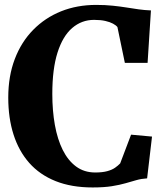

<svg xmlns="http://www.w3.org/2000/svg" viewBox="-20 -772 700 802"><path d="M367 11Q278.5 11 212.2 -15.5Q146 -42 102.2 -91.5Q58.5 -141 36.5 -210Q14.5 -279 14.5 -364Q14.5 -454 41.8 -525.5Q69 -597 118.8 -647.5Q168.5 -698 235.2 -724.8Q302 -751.5 381.5 -751.5Q420 -751.5 450.8 -748.2Q481.5 -745 507.8 -740.8Q534 -736.5 559.2 -733Q584.5 -729.5 610.5 -728.5L596.5 -509.5H501.5L470.5 -659Q464.5 -666.5 452 -673.2Q439.5 -680 420 -684.5Q400.5 -689 373 -689Q321 -689 281.5 -655Q242 -621 220.2 -552.2Q198.5 -483.5 198.5 -379.5Q198.5 -310 209.2 -250Q220 -190 242 -145.8Q264 -101.5 297.8 -76.5Q331.5 -51.5 378 -51.5Q407.5 -51.5 427.8 -57Q448 -62.5 460.8 -71.5Q473.5 -80.5 482 -89.5L527.5 -209.5L615 -201.5L594.5 -27Q570.5 -25.5 549.5 -19.5Q528.5 -13.5 504.2 -6.5Q480 0.5 447 5.8Q414 11 367 11Z"/></svg>

Font: Merriweather 36pt ExtraBold
Style: Regular
Weight: 800
Designer: Eben Sorkin
Foundry: Eben Sorkin
Version: Version 2.100